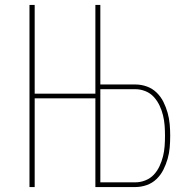

<svg xmlns="http://www.w3.org/2000/svg" viewBox="-20 -755 790 775"><path d="M99 0V-735H120V-377H375V-358H120V0ZM365 0V-735H385V-414H526Q550 -414 572.5 -406Q595 -398 612 -381.5Q629 -365 639.5 -344Q650 -323 656.5 -300Q663 -277 665 -253.5Q667 -230 667 -207Q667 -183 665 -159.5Q663 -136 656.5 -113.5Q650 -91 639.5 -70Q629 -49 612 -32.5Q595 -16 572.5 -8Q550 0 526 0ZM526 -19Q547 -19 567 -27Q587 -35 601 -50Q615 -65 624 -84.5Q633 -104 638 -124Q643 -144 644.5 -165Q646 -186 646 -207Q646 -228 644.5 -248.5Q643 -269 638 -289.5Q633 -310 624 -329Q615 -348 601 -363.5Q587 -379 567 -387Q547 -395 526 -395H385V-19Z"/></svg>

Font: Zed Sans Thin Extended
Style: Regular
Weight: 100
Width: 7
Designer: Belleve Invis
Foundry: Belleve Invis
Version: Version 1.0.0; ttfautohint (v1.8.4)